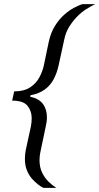

<svg xmlns="http://www.w3.org/2000/svg" viewBox="-20 -763 483 933"><path d="M191 150Q180 145 165 133.5Q150 122 135 105Q120 88 110.5 64Q101 40 101 8Q101 -2 102 -12Q103 -22 105 -33L130 -148Q132 -158 133 -168.5Q134 -179 134 -189Q134 -223 114 -248.5Q94 -274 39 -274L49 -319Q97 -319 126.5 -338.5Q156 -358 171.5 -387.5Q187 -417 193 -445L217 -560Q227 -605 247 -637Q267 -669 291 -690.5Q315 -712 338.5 -724.5Q362 -737 380 -743H443Q422 -733 399 -718.5Q376 -704 354.5 -682Q333 -660 316 -632.5Q299 -605 292 -570L265 -446Q257 -409 241 -378.5Q225 -348 197.5 -328Q170 -308 128 -300L127 -293Q169 -284 188.5 -258Q208 -232 208 -193Q208 -182 206.5 -170.5Q205 -159 202 -147L176 -23Q174 -13 173 -3.5Q172 6 172 15Q172 50 185 76.5Q198 103 217 121Q236 139 254 150Z"/></svg>

Font: Saira Expanded
Style: Italic
Weight: 400
Width: 7
Italic angle: -12°
Designer: Hector Gatti with collaboration of the Omnibus-Type team
Foundry: Omnibus-Type
Version: Version 1.101